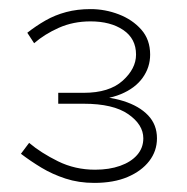

<svg xmlns="http://www.w3.org/2000/svg" viewBox="-20 -813 411 422"><path d="M187 -411Q153 -411 124 -420.5Q95 -430 71 -444.5Q47 -459 26 -475L44 -499Q70 -477 107.5 -458.5Q145 -440 189 -440Q220 -440 244 -448.5Q268 -457 281.5 -472.5Q295 -488 295 -509Q295 -539 262 -562Q229 -585 164 -585H108V-609H164Q220 -609 249.5 -635.5Q279 -662 279 -693Q279 -728 251 -747Q223 -766 179 -766Q141 -766 109.5 -752Q78 -738 55 -718L40 -741Q59 -756 80 -768Q101 -780 125.5 -786.5Q150 -793 179 -793Q211 -793 241 -781.5Q271 -770 290.5 -748Q310 -726 310 -693Q310 -665 293.5 -642Q277 -619 245.5 -606Q214 -593 167 -593V-602Q216 -602 251 -591Q286 -580 305.5 -559.5Q325 -539 325 -509Q325 -481 308 -459Q291 -437 260.5 -424Q230 -411 187 -411Z"/></svg>

Font: BioRhyme ExtraLight
Style: Regular
Weight: 250
Designer: Aoife Mooney
Foundry: Aoife Mooney Type
Version: Version 1.600;gftools[0.9.33]